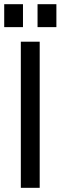

<svg xmlns="http://www.w3.org/2000/svg" viewBox="-30 -900 290 920"><path d="M-9.8 -770V-879.9H80.1V-770ZM69.8 0V-700.2H160.2V0ZM149.9 -770V-879.9H240.2V-770Z"/></svg>

Font: 
Style: .
Weight: 400
Designer: Jovanny Lemonad
Foundry: Jovanny Lemonad
Version: Version 1.002